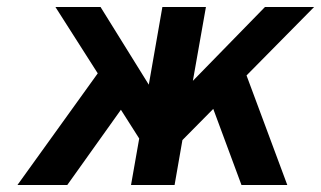

<svg xmlns="http://www.w3.org/2000/svg" viewBox="-20 -531 922 551"><path d="M30 0 260.5 -320.5 139 -511H268.5L407 -288L446 -511H571L533.5 -299L740.5 -511H881.5L687.5 -314.5L804.5 0H673L592 -218.5L503.5 -129L481 0H356L379.5 -133.5L327 -216L173 0Z"/></svg>

Font: Overpass
Style: Bold Italic
Weight: 700
Italic angle: -10°
Designer: Delve Withrington, Dave Bailey, Thomas Jockin
Foundry: Delve Fonts LLC
Version: Version 4.000; ttfautohint (v1.8.3)